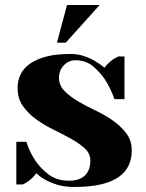

<svg xmlns="http://www.w3.org/2000/svg" viewBox="-20 -730 580 765"><path d="M45 0ZM275 15Q239 15 211.5 7Q184 -1 164 -12Q141 -24 125 -40Q117 -29 107.5 -20Q98 -11 90 -6Q80 1 70 5H45V-165H85Q99 -121 123 -87Q143 -58 175 -34Q207 -10 255 -10Q297 -10 318.5 -31Q340 -52 340 -90Q340 -118 318.5 -138Q297 -158 265 -176Q233 -194 195 -212.5Q157 -231 125 -254Q93 -277 71.5 -307Q50 -337 50 -380Q50 -408 61.5 -432.5Q73 -457 98.5 -475.5Q124 -494 164 -504.5Q204 -515 260 -515Q290 -515 315 -506.5Q340 -498 358 -487Q379 -475 396 -460Q404 -471 413.5 -479.5Q423 -488 431 -494Q441 -500 451 -505H476V-335H436Q421 -378 399 -412Q380 -441 351 -465.5Q322 -490 280 -490Q254 -490 234.5 -470Q215 -450 215 -420Q215 -390 236.5 -368Q258 -346 290 -327Q322 -308 360 -290Q398 -272 430 -249.5Q462 -227 483.5 -198.5Q505 -170 505 -130Q505 -98 493 -71.5Q481 -45 454 -25.5Q427 -6 383 4.5Q339 15 275 15ZM377 -710 242 -560H207L247 -710Z"/></svg>

Font: Yeseva One
Style: Regular
Weight: 400
Designer: Jovanny Lemonad
Foundry: Jovanny Lemonad
Version: Version 2.001; ttfautohint (v0.91) -l 8 -r 50 -G 200 -x 0 -w